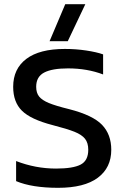

<svg xmlns="http://www.w3.org/2000/svg" viewBox="-20 -888 595 918"><path d="M292 -868H388L304 -691H217ZM57 -22V-118Q150 -82 248 -82Q329 -82 365.5 -101Q402 -120 402 -172Q402 -205 386.5 -224.5Q371 -244 336 -258Q301 -272 231 -290Q127 -317 85 -358.5Q43 -400 43 -473Q43 -559 106 -606.5Q169 -654 290 -654Q343 -654 392.5 -646.5Q442 -639 473 -628V-532Q397 -561 305 -561Q229 -561 191 -541Q153 -521 153 -473Q153 -444 167 -426.5Q181 -409 213.5 -395.5Q246 -382 311 -366Q424 -337 468 -291Q512 -245 512 -172Q512 -86 447.5 -38Q383 10 258 10Q133 10 57 -22Z"/></svg>

Font: Kanit
Style: Regular
Weight: 400
Designer: Katatrad Team
Foundry: Cadson Demak
Version: Version 1.001